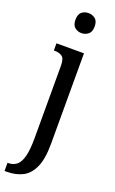

<svg xmlns="http://www.w3.org/2000/svg" viewBox="-194 -800 648 1082"><g transform="rotate(20 130.0 -259.0)"><path d="M135 -638Q112 -638 95 -652Q78 -666 78 -698Q78 -731 95 -744.5Q112 -758 135 -758Q158 -758 175.5 -744.5Q193 -731 193 -698Q193 -666 175.5 -652Q158 -638 135 -638ZM-6 240V191H-1Q28 191 48.5 174.5Q69 158 79.5 118Q90 78 90 8V-425Q90 -469 72.5 -481Q55 -493 29 -493H23V-536H188V8Q188 97 165 148Q142 199 101.5 219.5Q61 240 8 240Z"/></g></svg>

Font: Noto Serif Lao ExtraCondensed Medium
Style: Regular
Weight: 500
Width: 2
Designer: Monotype Design Team
Foundry: Monotype Imaging Inc.
Version: Version 2.003; ttfautohint (v1.8.4.7-5d5b)